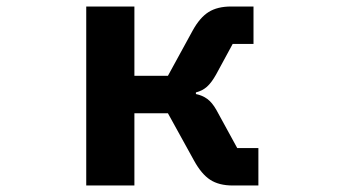

<svg xmlns="http://www.w3.org/2000/svg" viewBox="-20 -570 1040 590"><path d="M245 0V-550H393V-337H496L572 -476Q594 -516 621 -533Q648 -550 690 -550H759V-435H695L644 -341Q630 -316 616 -303.5Q602 -291 582 -286V-281Q602 -277 617 -266Q632 -255 645 -232L709 -115H774V0H695Q653 0 626 -17.5Q599 -35 576 -77L496 -222H393V0Z"/></svg>

Font: IBM Plex Sans JP
Style: Bold
Weight: 700
Designer: Mike Abbink; Paul van der Laan; Pieter van Rosmalen; Wujin Sim; Yejin Wi; Jinhee Kim; Boomi Park; Yona Kim; Kichan Ma
Foundry: Sandoll Inc.
Version: Version 1.001